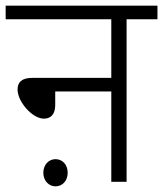

<svg xmlns="http://www.w3.org/2000/svg" viewBox="-20 -642 576 678"><path d="M0 -622V-574H373V-367H94C56 -367 42 -351 42 -326C42 -283 94 -223 135 -223C159 -223 175 -238 175 -271V-319H373V0H427V-574H536V-622ZM133 -32C133 -3 153 16 176 16C200 16 219 -3 219 -32C219 -60 201 -80 176 -80C152 -80 133 -60 133 -32Z"/></svg>

Font: Noto Sans Devanagari UI Light
Style: Regular
Weight: 300
Designer: Jelle Bosma - Monotype Design Team
Foundry: Monotype Imaging Inc.
Version: Version 2.004